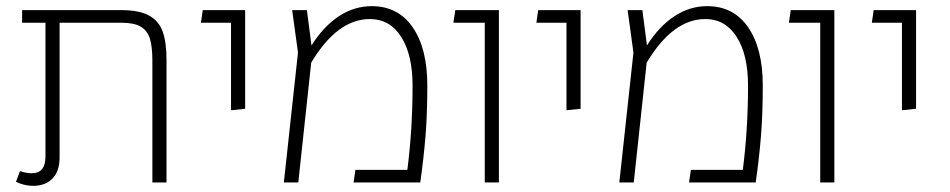

<svg xmlns="http://www.w3.org/2000/svg" viewBox="-20 -594 3092 625"><path d="M522 -399V0H476V-397Q476 -442 468 -468Q460 -494 438.5 -507Q417 -520 375 -520H174V-82Q174 -36 150.5 -12.5Q127 11 88 11Q60 11 32 -2L45 -37Q66 -30 83 -30Q128 -30 128 -84V-520H52V-561H375Q433 -561 465 -543.5Q497 -526 509.5 -491.5Q522 -457 522 -399Z M732 -520H634L640 -561H778V-240L732 -235Z M1371 -316Q1371 -222 1365 -149.5Q1359 -77 1348 0H1131L1137 -41H1306Q1323 -173 1323 -315Q1323 -416 1286 -474Q1249 -532 1184 -532Q1078 -532 993 -390L951 0H904L950 -423L931 -561H979L994 -446Q1033 -508 1083 -541Q1133 -574 1190 -574Q1276 -574 1323.5 -505Q1371 -436 1371 -316Z M1558 -520H1456L1462 -561H1604V0H1558Z M1824 -520H1726L1732 -561H1870V-240L1824 -235Z M2463 -316Q2463 -222 2457 -149.5Q2451 -77 2440 0H2223L2229 -41H2398Q2415 -173 2415 -315Q2415 -416 2378 -474Q2341 -532 2276 -532Q2170 -532 2085 -390L2043 0H1996L2042 -423L2023 -561H2071L2086 -446Q2125 -508 2175 -541Q2225 -574 2282 -574Q2368 -574 2415.5 -505Q2463 -436 2463 -316Z M2650 -520H2548L2554 -561H2696V0H2650Z M2916 -520H2818L2824 -561H2962V-240L2916 -235Z"/></svg>

Font: FiraGO ExtraLight
Style: Regular
Weight: 200
Designer: bBox Type
Foundry: bBox Type GmbH
Version: Version 1.001